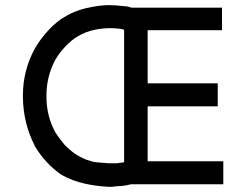

<svg xmlns="http://www.w3.org/2000/svg" viewBox="-20 -720 946 741"><path d="M549.8 -398.4H820.3V-379.9V-377V-373V-363.3V-354.5V-348.6V-342.8V-335V-327.1V-309.6H549.8V-97.7H841.8V-79.1V-76.2V-72.3V-64.5V-54.7V-47.9V-42V-34.2V-26.4V-8.8H485.4Q467.8 -3.9 448.2 -2H446.3Q441.4 -2 434.6 -1.5Q427.7 -1 422.9 -0.5Q418 0 413.1 1H411.1H398.4Q346.7 -2 305.7 -11.7Q260.7 -21.5 217.8 -44.9Q154.3 -88.9 114.3 -156.2V-157.2Q69.3 -244.1 68.4 -346.7V-351.6Q68.4 -448.2 114.3 -532.2Q134.8 -567.4 159.2 -594.7Q184.6 -624 215.8 -646.5Q261.7 -676.8 312.5 -688.5Q363.3 -700.2 400.4 -700.2Q424.8 -700.2 468.8 -695.3L478.5 -693.4H479.5L486.3 -690.4H836.9V-672.9V-670.9V-668V-658.2V-649.4V-643.6V-636.7V-628.9V-621.1V-603.5H549.8ZM412.1 -611.3H400.4Q363.3 -610.4 329.6 -601.1Q295.9 -591.8 265.6 -570.3Q243.2 -553.7 225.6 -533.2L224.6 -532.2Q206.1 -511.7 192.4 -487.3Q159.2 -423.8 159.2 -350.6Q159.2 -348.6 159.2 -346.7Q159.2 -271.5 194.3 -208Q210 -183.6 228.5 -162.1Q248 -141.6 271.5 -125Q311.5 -99.6 350.6 -93.8Q396.5 -89.8 400.4 -89.8H411.1H419.9Q425.8 -89.8 431.6 -89.8Q439.5 -91.8 445.3 -91.8Q451.2 -92.8 459 -93.8V-605.5Q453.1 -606.4 448.2 -608.4Q419.9 -611.3 412.1 -611.3Z"/></svg>

Font: LeFont
Style: Default
Weight: 400
Designer: Leryon MEDIA
Version: Version 1.0